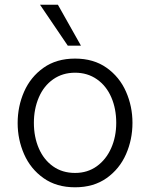

<svg xmlns="http://www.w3.org/2000/svg" viewBox="-20 -790 638 816"><path d="M55 -267Q55 -338 82.5 -400.5Q110 -463 165 -502Q220 -541 299 -541Q378 -541 433 -502Q488 -463 515.5 -400.5Q543 -338 543 -268Q543 -197 515.5 -134.5Q488 -72 433 -33Q378 6 299 6Q220 6 165 -33Q110 -72 82.5 -134.5Q55 -197 55 -267ZM474 -268Q474 -328 453 -376.5Q432 -425 392 -453Q352 -481 299 -481Q246 -481 206 -453Q166 -425 145 -376Q124 -327 124 -268Q124 -208 145 -159.5Q166 -111 205.5 -83Q245 -55 299 -55Q352 -55 391.5 -83.5Q431 -112 452.5 -160.5Q474 -209 474 -268ZM150 -770H226L324 -596H268Z"/></svg>

Font: Be Vietnam Light
Style: Regular
Weight: 300
Designer: Gabriel Lam
Foundry: TypeRant
Version: Version 4.000